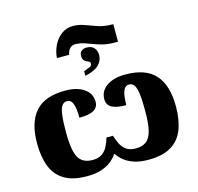

<svg xmlns="http://www.w3.org/2000/svg" viewBox="-129 -1068 1250 1214"><g transform="rotate(-15 495.5 -460.5)"><path d="M302 -761Q305 -805 324.5 -844Q344 -883 376.5 -907Q409 -931 451 -931Q489 -931 525.5 -917.5Q562 -904 603 -890Q644 -876 695 -876H702V-761H682Q627 -761 584 -775Q541 -789 505.5 -802.5Q470 -816 436 -816Q417 -816 403 -803.5Q389 -791 384 -769L382 -761ZM447 -637Q474 -646 487.5 -652Q501 -658 501 -674Q501 -684 489 -688Q477 -692 465 -701.5Q453 -711 453 -735Q453 -756 466.5 -766.5Q480 -777 500 -777Q532 -777 548.5 -758.5Q565 -740 565 -709Q565 -675 538 -647.5Q511 -620 447 -606ZM295 10Q200 10 144.5 -24.5Q89 -59 65 -122Q41 -185 41 -272Q41 -409 103 -479Q165 -549 298 -549Q376 -549 421.5 -517Q467 -485 467 -432Q467 -395 437 -377.5Q407 -360 342 -360Q342 -389 338.5 -417Q335 -445 324.5 -463.5Q314 -482 293 -482Q273 -482 260 -465Q247 -448 241.5 -406.5Q236 -365 236 -293Q236 -211 248 -164.5Q260 -118 286.5 -99Q313 -80 354 -80Q393 -80 416.5 -96.5Q440 -113 453 -139.5Q466 -166 475 -195H517Q526 -166 539 -139.5Q552 -113 575 -96.5Q598 -80 637 -80Q679 -80 705 -99Q731 -118 743 -164.5Q755 -211 755 -293Q755 -365 749.5 -406.5Q744 -448 731.5 -465Q719 -482 698 -482Q678 -482 667 -463.5Q656 -445 652.5 -417Q649 -389 649 -360Q585 -360 554.5 -377.5Q524 -395 524 -432Q524 -485 569.5 -517Q615 -549 693 -549Q826 -549 888 -479Q950 -409 950 -272Q950 -185 926 -122Q902 -59 846.5 -24.5Q791 10 696 10Q640 10 601 -3.5Q562 -17 537 -38Q512 -59 496 -83Q480 -59 454.5 -38Q429 -17 390.5 -3.5Q352 10 295 10Z"/></g></svg>

Font: Noto Serif Black
Style: Regular
Weight: 900
Designer: Monotype Design Team
Foundry: Monotype Imaging Inc.
Version: Version 2.014; ttfautohint (v1.8.4.7-5d5b)